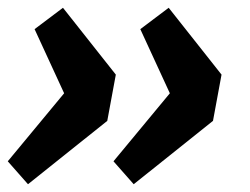

<svg xmlns="http://www.w3.org/2000/svg" viewBox="-23 -499 643 494"><path d="M49 -25 -3 -84 142 -259 66 -424 139 -479 275 -307 253 -188ZM321 -25 269 -84 414 -259 338 -424 411 -479 547 -307 525 -188Z"/></svg>

Font: Source Code Pro ExtraBold
Style: Italic
Weight: 800
Italic angle: -11°
Monospace: yes
Designer: Paul D. Hunt, Teo Tuominen
Foundry: Adobe Systems Incorporated
Version: Version 1.016;hotconv 1.0.116;makeotfexe 2.5.65601